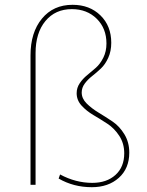

<svg xmlns="http://www.w3.org/2000/svg" viewBox="-20 -769 610 799"><path d="M362 10Q286 10 224 -26L230 -43Q295 -8 364 -8Q424 -8 460.5 -41Q497 -74 497 -131Q497 -172 476.5 -203.5Q456 -235 427 -254Q398 -273 369 -290Q340 -307 319.5 -329.5Q299 -352 299 -381Q299 -404 312 -423Q325 -442 343 -456.5Q361 -471 379 -487Q397 -503 410 -529Q423 -555 423 -588Q423 -651 382.5 -691Q342 -731 279 -731Q210 -731 169 -681.5Q128 -632 128 -548V0H107V-539Q107 -634 154.5 -691.5Q202 -749 282 -749Q353 -749 398 -705Q443 -661 443 -591Q443 -556 430.5 -528.5Q418 -501 400 -484Q382 -467 363.5 -452.5Q345 -438 332.5 -421Q320 -404 320 -384Q320 -359 340.5 -338.5Q361 -318 390 -300.5Q419 -283 448 -263.5Q477 -244 497.5 -210.5Q518 -177 518 -134Q518 -68 474.5 -29Q431 10 362 10Z"/></svg>

Font: Cantarell Thin
Style: Regular
Weight: 100
Designer: Dave Crossland, Nikolaus Waxweiler, Florian Fecher, Jacques Le Bailly, Eben Sorkin, Alexei Vanyashin, Alexios Zavras, Em
Version: Version 0.303